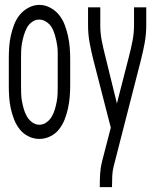

<svg xmlns="http://www.w3.org/2000/svg" viewBox="-20 -560 640 785"><path d="M141 8Q118 8 96.5 -2.5Q75 -13 60.5 -31.5Q46 -50 37.5 -72Q29 -94 24 -117Q19 -140 17.5 -163.5Q16 -187 16 -210V-320Q16 -343 17.5 -366.5Q19 -390 24 -413Q29 -436 37.5 -458.5Q46 -481 60.5 -499Q75 -517 96.5 -528.5Q118 -540 141 -540Q164 -540 185.5 -528.5Q207 -517 221.5 -499Q236 -481 244.5 -458.5Q253 -436 258 -413Q263 -390 265 -366.5Q267 -343 267 -320V-210Q267 -187 265 -163.5Q263 -140 258 -117Q253 -94 244.5 -72Q236 -50 221.5 -31.5Q207 -13 185.5 -2.5Q164 8 141 8ZM141 -50Q157 -50 170.5 -60Q184 -70 192 -84Q200 -98 204.5 -113.5Q209 -129 212 -145Q215 -161 215.5 -177.5Q216 -194 216 -210V-320Q216 -332 216 -344.5Q216 -357 214.5 -369Q213 -381 210.5 -393Q208 -405 204.5 -416.5Q201 -428 196 -439.5Q191 -451 182.5 -460Q174 -469 163 -474.5Q152 -480 140 -480Q124 -480 110.5 -470Q97 -460 89.5 -445.5Q82 -431 77.5 -415.5Q73 -400 70 -384Q67 -368 66.5 -352Q66 -336 66 -320V-210Q66 -194 66.5 -177.5Q67 -161 70 -145Q73 -129 77.5 -113.5Q82 -98 90 -84Q98 -70 111.5 -60Q125 -50 141 -50ZM388 205V198Q388 173 389.5 149Q391 125 397 101L433 -38L362 -314Q353 -349 346.5 -384.5Q340 -420 340 -457V-530H390V-456Q390 -425 396 -394Q402 -363 410 -332L458 -137L508 -332Q516 -363 522 -394Q528 -425 528 -457V-530H578V-457Q578 -420 571.5 -384.5Q565 -349 556 -314L445 119Q440 138 439 158Q438 178 438 198V205Z"/></svg>

Font: Iosevka Curly Light Extended
Style: Regular
Weight: 300
Width: 7
Monospace: yes
Designer: Belleve Invis
Foundry: Belleve Invis
Version: Version 11.1.0; ttfautohint (v1.8.3)